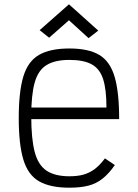

<svg xmlns="http://www.w3.org/2000/svg" viewBox="-20 -857 640 891"><path d="M302 14Q213 14 161.5 -15.5Q110 -45 88.5 -116Q67 -187 67 -309Q67 -432 88.5 -502.5Q110 -573 161.5 -602.5Q213 -632 302 -632Q391 -632 441 -602Q491 -572 512 -500.5Q533 -429 533 -304H96V-358H474Q474 -442 458.5 -490Q443 -538 405.5 -558.5Q368 -579 302 -579Q235 -579 196 -555Q157 -531 141 -474Q125 -417 125 -318Q125 -213 141 -152Q157 -91 196 -65Q235 -39 302 -39Q341 -39 368.5 -47Q396 -55 419.5 -72.5Q443 -90 467 -122L513 -91Q485 -51 456 -28Q427 -5 390.5 4.5Q354 14 302 14ZM391 -680 300 -763 208 -682 164 -717 300 -837 436 -715Z"/></svg>

Font: Victor Mono Thin ExtraLight
Style: Regular
Weight: 250
Monospace: yes
Version: Version 1.561;gftools[0.9.30]